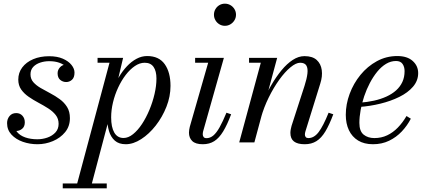

<svg xmlns="http://www.w3.org/2000/svg" viewBox="-20 -775 2334 1045"><path d="M184 10Q142 10 104.2 -3.2Q66.5 -16.5 42.5 -42.2Q18.5 -68 18.5 -105Q18.5 -127 31.8 -143.2Q45 -159.5 68.5 -159.5Q89 -159.5 102 -145.2Q115 -131 115 -109Q115 -86 100.5 -74Q86 -62 67 -62Q54 -62 43 -66.5Q32 -71 25.8 -80.5Q19.5 -90 19.5 -105H56.5Q56.5 -76.5 72.8 -56.8Q89 -37 117.8 -27Q146.5 -17 183.5 -17Q211.5 -17 238 -26.2Q264.5 -35.5 281.8 -54.2Q299 -73 299 -101Q299 -129 283.2 -149Q267.5 -169 242.5 -185Q217.5 -201 189.2 -216Q161 -231 136 -248.2Q111 -265.5 95.2 -288Q79.5 -310.5 79.5 -342Q79.5 -379 101 -407.8Q122.5 -436.5 160.5 -452.8Q198.5 -469 247.5 -469Q291.5 -469 322.2 -455.5Q353 -442 369.2 -421.5Q385.5 -401 385.5 -380Q385.5 -353 371.8 -340.8Q358 -328.5 340.5 -328.5Q322 -328.5 307.8 -340.2Q293.5 -352 293.5 -376.5Q293.5 -394.5 306.8 -409Q320 -423.5 340.5 -423.5Q354.5 -423.5 369.5 -411.2Q384.5 -399 384.5 -380H352.5Q352.5 -397 339.5 -411Q326.5 -425 303 -433.5Q279.5 -442 247.5 -442Q222 -442 198.8 -434.2Q175.5 -426.5 160.8 -410.8Q146 -395 146 -370.5Q146 -345.5 161.2 -328Q176.5 -310.5 201 -296.2Q225.5 -282 253.2 -267.5Q281 -253 305.2 -235.2Q329.5 -217.5 345 -192.8Q360.5 -168 360.5 -132Q360.5 -87.5 334.5 -55.8Q308.5 -24 268 -7Q227.5 10 184 10Z M393 250 576 -433.5H511V-460H650L610.5 -292.5L587 -213L581 -158L473 250ZM321.5 250V223.5H561V250ZM652.5 -24Q678.5 -24 704.2 -44.8Q730 -65.5 752.8 -100Q775.5 -134.5 793.2 -177Q811 -219.5 821.2 -263.8Q831.5 -308 831.5 -347.5Q831.5 -388 815.8 -410.8Q800 -433.5 767.5 -433.5Q740.5 -433.5 714 -415.5Q687.5 -397.5 664.2 -367.2Q641 -337 623 -298.2Q605 -259.5 595 -217.8Q585 -176 585 -136Q585 -83 602 -53.5Q619 -24 652.5 -24ZM664.5 10Q627 10 605 -9.5Q583 -29 573.2 -61.8Q563.5 -94.5 563.5 -134Q563.5 -169 571.2 -207.5Q579 -246 593 -283.5Q607 -321 626.8 -354.8Q646.5 -388.5 670.8 -414.2Q695 -440 723 -455Q751 -470 781 -470Q845 -470 876.5 -425.8Q908 -381.5 908 -307.5Q908 -250 885.8 -193.8Q863.5 -137.5 827.5 -91.5Q791.5 -45.5 748.5 -17.8Q705.5 10 664.5 10Z M1083.5 10Q1044.5 10 1026.5 -7.2Q1008.5 -24.5 1008.5 -53Q1008.5 -60.5 1009.8 -68.8Q1011 -77 1013 -85L1113 -433.5H1042V-460H1198.5L1085.5 -60Q1084.5 -56 1084 -51.8Q1083.5 -47.5 1083.5 -44Q1083.5 -35.5 1088.2 -29.2Q1093 -23 1104 -23Q1123.5 -23 1140.8 -37.2Q1158 -51.5 1175.2 -82.2Q1192.5 -113 1212.5 -161.5L1238 -153Q1216.5 -95.5 1194.5 -59.5Q1172.5 -23.5 1146.2 -6.8Q1120 10 1083.5 10ZM1204 -634.5Q1187.5 -634.5 1174 -642.8Q1160.5 -651 1152.5 -664.8Q1144.5 -678.5 1144.5 -695Q1144.5 -711.5 1152.5 -725.2Q1160.5 -739 1174 -747Q1187.5 -755 1204 -755Q1220.5 -755 1234.2 -747Q1248 -739 1256.2 -725.2Q1264.5 -711.5 1264.5 -695Q1264.5 -678.5 1256.2 -664.8Q1248 -651 1234.2 -642.8Q1220.5 -634.5 1204 -634.5Z M1638.5 10Q1599.5 10 1580 -5Q1560.5 -20 1560.5 -52Q1560.5 -61.5 1562.8 -72.8Q1565 -84 1567 -90.5L1637.5 -308Q1650 -346.5 1653.2 -374.8Q1656.5 -403 1647.5 -418.2Q1638.5 -433.5 1613.5 -433.5Q1591 -433.5 1560.8 -408.5Q1530.5 -383.5 1499.8 -340.8Q1469 -298 1442.5 -244.2Q1416 -190.5 1400 -133H1381Q1393 -176 1412.5 -222.8Q1432 -269.5 1457.5 -313.2Q1483 -357 1512.2 -392.5Q1541.5 -428 1573.2 -448.8Q1605 -469.5 1637 -469.5Q1680.5 -469.5 1703.5 -448.8Q1726.5 -428 1731.2 -393.8Q1736 -359.5 1723 -319.5L1642.5 -60.5Q1641 -56 1640.2 -51.2Q1639.5 -46.5 1639.5 -42.5Q1639.5 -34.5 1644 -29Q1648.5 -23.5 1658.5 -23.5Q1689.5 -23.5 1714.2 -56Q1739 -88.5 1768.5 -161.5L1794 -153Q1772.5 -95.5 1750.8 -59.5Q1729 -23.5 1702.2 -6.8Q1675.5 10 1638.5 10ZM1282 0 1399.5 -433.5H1335.5V-460H1488.5L1364.5 0Z M2010 10Q1962 10 1929 -10.2Q1896 -30.5 1879 -66.5Q1862 -102.5 1862 -150Q1862 -207.5 1883 -264.2Q1904 -321 1942 -367.5Q1980 -414 2031.2 -442Q2082.5 -470 2142.5 -470Q2196.5 -470 2226.2 -443.2Q2256 -416.5 2256 -377Q2256 -336 2228 -303.2Q2200 -270.5 2153.2 -247.5Q2106.5 -224.5 2050.2 -210.8Q1994 -197 1937 -193V-216Q1978.5 -219 2015.8 -227.2Q2053 -235.5 2083.5 -249.5Q2114 -263.5 2136 -283.2Q2158 -303 2170 -329Q2182 -355 2182 -388Q2182 -411 2171 -427Q2160 -443 2135.5 -443Q2107 -443 2081.2 -427.5Q2055.5 -412 2033.2 -384.8Q2011 -357.5 1993 -323.2Q1975 -289 1962.2 -251.2Q1949.5 -213.5 1942.8 -176Q1936 -138.5 1936 -106Q1936 -61 1959.2 -42.2Q1982.5 -23.5 2017.5 -23.5Q2055.5 -23.5 2087.2 -38.5Q2119 -53.5 2145.2 -80.5Q2171.5 -107.5 2192.5 -143.5L2216 -129Q2196.5 -91 2166.8 -59.5Q2137 -28 2097.8 -9Q2058.5 10 2010 10Z"/></svg>

Font: Bodoni Moda 9pt
Style: Italic
Weight: 400
Italic angle: -13°
Designer: Owen Earl
Foundry: indestructible type
Version: Version 2.005